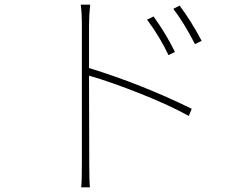

<svg xmlns="http://www.w3.org/2000/svg" viewBox="-20 -765 1040 814"><path d="M721.7 -544.9 694.3 -531.2Q658.2 -608.4 603.5 -681.6L630.9 -695.3Q682.6 -624 721.7 -544.9ZM357.4 -657.2V-476.6Q580.1 -408.2 793 -303.7L780.3 -273.4Q700.2 -318.4 574.7 -368.2Q449.2 -418 357.4 -444.3L358.4 -69.3Q358.4 3.9 361.3 29.3H324.2Q327.1 3.9 327.1 -69.3V-657.2Q327.1 -710.9 322.3 -745.1H362.3Q357.4 -701.2 357.4 -657.2ZM714.8 -727.5 741.2 -741.2Q787.1 -681.6 835 -591.8L806.6 -578.1Q759.8 -668.9 714.8 -727.5Z"/></svg>

Font: Gen Shin Gothic Monospace ExtraLight
Style: Regular
Weight: 200
Designer: [Source Han Sans]
Ryoko NISHIZUKA  (kana & ideographs); Paul D. Hunt (Latin, Greek & Cyrillic); Wenlong ZHANG  (bopomofo
Version: Version 1.002.20150607